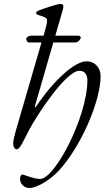

<svg xmlns="http://www.w3.org/2000/svg" viewBox="-20 -727 539 958"><path d="M63 18C79 18 92 -14 125 -78C168 -160 311 -374 376 -374C401 -374 416 -357 416 -326C416 -147 255 166 180 166C165 166 146 161 130 156C112 150 96 144 91 144C84 144 80 156 80 166C80 190 101 211 125 211C170 211 238 163 273 125C386 2 482 -223 482 -348C482 -386 456 -421 412 -421C352 -421 249 -327 161 -197C159 -194 157 -192 156 -192C154 -192 153 -195 155 -200L246 -515H352C367 -515 376 -523 383 -536C383 -544 380 -549 370 -549H256L291 -670C294 -679 296 -686 296 -697C296 -707 285 -707 279 -707C265 -707 197 -684 177 -676C162 -670 160 -666 160 -661C160 -656 168 -653 178 -650C194 -645 215 -639 215 -626C215 -612 207 -581 200 -558L197 -549H135C123 -549 111 -541 111 -532C111 -526 116 -515 125 -515H187L59 -75C51 -45 46 -28 46 -8C46 4 53 18 63 18Z"/></svg>

Font: EB Garamond
Style: Italic
Weight: 400
Italic angle: -17.2°
Designer: Georg Duffner and Octavio Pardo
Foundry: Georg Duffner
Version: Version 1.000;PS 001.000;hotconv 1.0.88;makeotf.lib2.5.64775